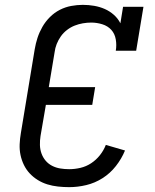

<svg xmlns="http://www.w3.org/2000/svg" viewBox="-20 -763 640 791"><path d="M265 8Q242 8 219 5.5Q196 3 175 -3.5Q154 -10 135.5 -21.5Q117 -33 102.5 -48.5Q88 -64 78.5 -83.5Q69 -103 64.5 -124.5Q60 -146 61 -169Q62 -192 66 -215L123 -560Q127 -584 134.5 -607Q142 -630 154.5 -652Q167 -674 185.5 -692.5Q204 -711 226.5 -722.5Q249 -734 273.5 -738.5Q298 -743 321 -743Q345 -743 368 -739Q391 -735 411.5 -726Q432 -717 449 -702Q466 -687 476 -667L487 -735H571L541 -554H457Q461 -577 457 -600.5Q453 -624 438.5 -640Q424 -656 401.5 -663Q379 -670 356 -670Q339 -670 321.5 -667Q304 -664 287.5 -657.5Q271 -651 256 -639.5Q241 -628 230.5 -613Q220 -598 213.5 -581.5Q207 -565 205 -548L181 -404H372L360 -331H169L147 -203Q144 -184 144.5 -165.5Q145 -147 151 -130.5Q157 -114 168 -101Q179 -88 194.5 -80Q210 -72 228 -69Q246 -66 265 -66Q288 -66 311.5 -71.5Q335 -77 355.5 -90.5Q376 -104 391.5 -123.5Q407 -143 416 -166L495 -143Q481 -109 457.5 -79Q434 -49 402.5 -29Q371 -9 335.5 -0.5Q300 8 265 8Z"/></svg>

Font: Iosevka Slab Extended
Style: Italic
Weight: 400
Width: 7
Italic angle: -9°
Monospace: yes
Designer: Belleve Invis
Foundry: Belleve Invis
Version: Version 11.1.0; ttfautohint (v1.8.3)